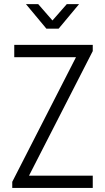

<svg xmlns="http://www.w3.org/2000/svg" viewBox="-20 -920 514 940"><path d="M40 0V-29.8L352.1 -640.1H49.8V-700.2H434.1V-669.9L122.1 -60.1H434.1V0ZM267.1 -779.8H207L106.9 -899.9H167L236.8 -819.8L307.1 -899.9H367.2Z"/></svg>

Font: Abel
Style: Regular
Weight: 400
Designer: Matthew Desmond
Foundry: Matthew Desmond
Version: Version 1.003